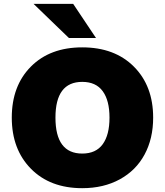

<svg xmlns="http://www.w3.org/2000/svg" viewBox="-20 -962 854 994"><path d="M336.9 -765.1 153.8 -941.9H358.9L477.1 -765.1ZM41 -353Q41 -517.6 139.9 -617.2Q238.8 -716.8 405.8 -716.8Q573.7 -716.8 673.3 -616.9Q772.9 -517.1 772.9 -353Q772.9 -244.6 728.5 -162.1Q684.1 -79.6 600.3 -33.7Q516.6 12.2 405.8 12.2Q239.3 12.2 140.1 -88.4Q41 -189 41 -353ZM267.1 -353Q267.1 -167 405.8 -167Q476.6 -167 511.7 -215.3Q546.9 -263.7 546.9 -353Q546.9 -441.9 511.7 -490Q476.6 -538.1 405.8 -538.1Q267.1 -538.1 267.1 -353Z"/></svg>

Font: Mulish ExtraBlack
Style: Regular
Weight: 1000
Designer: Vernon Adams
Foundry: Vernon Adams
Version: Version 3.603; ttfautohint (v1.8.3)